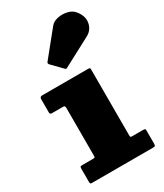

<svg xmlns="http://www.w3.org/2000/svg" viewBox="-205 -910 847 991"><g transform="rotate(-30 218.0 -414.5)"><path d="M108 -415H40.5Q27.5 -415 27.5 -425V-506Q27.5 -520 42.5 -520H315Q322 -520 324.8 -518.5Q327.5 -517 327.5 -510V-117.5Q327.5 -110 329 -107.5Q330.5 -105 338 -105H403.5Q412 -105 414.8 -103.2Q417.5 -101.5 417.5 -93V-15.5Q417.5 -4.5 413.8 -2.2Q410 0 398.5 0H39.5Q32 0 29.8 -2.2Q27.5 -4.5 27.5 -12.5V-90.5Q27.5 -100 29.8 -102.5Q32 -105 41 -105H104.5Q112.5 -105 115 -106.5Q117.5 -108 117.5 -116V-402Q117.5 -415 108 -415ZM210 -582.5 153.5 -640.5Q145 -649.5 154 -658.5L271 -803Q285 -820.5 312.2 -826.5Q339.5 -832.5 367.8 -826.2Q396 -820 412 -800Q442 -763 434.8 -724.8Q427.5 -686.5 393.5 -668.5L225.5 -579.5Q220 -576 217 -577Q214 -578 210 -582.5Z"/></g></svg>

Font: Besley* Fatface
Style: Regular
Weight: 900
Designer: Owen Earl
Foundry: indestructible type*
Version: Version 3.000; ttfautohint (v1.8.3)